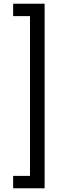

<svg xmlns="http://www.w3.org/2000/svg" viewBox="-20 -852 351 1037"><path d="M51 98V165H221V-832H51V-765H142V98Z"/></svg>

Font: Noto Sans Devanagari UI ExtraCondensed
Style: Regular
Weight: 400
Width: 2
Designer: Jelle Bosma - Monotype Design Team
Foundry: Monotype Imaging Inc.
Version: Version 2.003